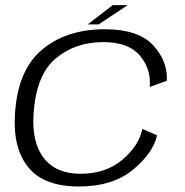

<svg xmlns="http://www.w3.org/2000/svg" viewBox="-20 -706 706 732"><path d="M281 5Q147.5 5 88.2 -67.8Q29 -140.5 37 -268.5Q46.5 -438 139.8 -516.2Q233 -594.5 379.5 -594.5Q507 -594.5 563.5 -533.8Q620 -473 616 -398L551 -374.5Q556.5 -443.5 513 -494.5Q469.5 -545.5 373.5 -545.5Q266.5 -545.5 192 -482.8Q117.5 -420 108 -272Q100.5 -163 147.2 -103.2Q194 -43.5 287 -43.5Q383 -43.5 446.5 -97Q510 -150.5 522.5 -214.5L579 -190Q563 -121 485.8 -58Q408.5 5 281 5ZM314.5 -613 410 -686.5H467L356 -613Z"/></svg>

Font: Anybody ExtraExpanded Light
Style: Italic
Weight: 300
Width: 8
Italic angle: -10°
Designer: Tyler Finck
Foundry: Etcetera Type Company
Version: Version 1.010; ttfautohint (v1.8.3) -l 8 -r 50 -G 200 -x 14 